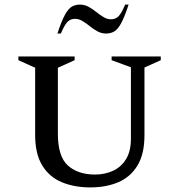

<svg xmlns="http://www.w3.org/2000/svg" viewBox="-20 -806 780 836"><path d="M373 10Q304 10 249.5 -12.5Q195 -35 164 -85.5Q133 -136 133 -219V-511L60 -544V-560H305V-544L232 -511V-224Q232 -124 276 -85Q320 -46 394 -46Q437 -46 472.5 -62.5Q508 -79 529 -113.5Q550 -148 550 -202V-513L466 -544V-560H680V-544L609 -512V-217Q609 -136 579 -86Q549 -36 496 -13Q443 10 373 10ZM230 -660Q248 -715 263 -742Q278 -769 293.5 -777.5Q309 -786 328 -786Q348 -786 365.5 -776.5Q383 -767 399 -754Q415 -741 431 -731.5Q447 -722 463 -722Q483 -722 496 -735Q509 -748 525 -786H540Q522 -731 507 -704Q492 -677 476.5 -668.5Q461 -660 442 -660Q422 -660 404.5 -669.5Q387 -679 371 -692Q355 -705 339 -714.5Q323 -724 307 -724Q287 -724 274 -711Q261 -698 245 -660Z"/></svg>

Font: Spectral SC Medium
Style: Regular
Weight: 500
Designer: Jean-Baptiste Levee
Foundry: Production Type
Version: Version 2.001